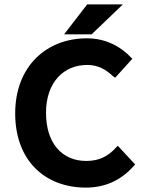

<svg xmlns="http://www.w3.org/2000/svg" viewBox="-20 -840 656 872"><path d="M594 -93 515 -178 507 -170C472 -131 431 -109 372 -109C262 -109 189 -189 189 -328C189 -465 268 -545 376 -545C426 -545 462 -524 494 -493H495L503 -487L581 -573L575 -579C532 -625 464 -666 375 -666C189 -666 49 -537 49 -325C49 -110 185 12 370 12C461 12 533 -24 588 -87ZM271 -684H396L538 -820H376Z"/></svg>

Font: Falling Sky
Style: SeBd
Weight: 600
Designer: Paul D. Hunt
Foundry: Adobe Systems Incorporated
Version: Version 1.02